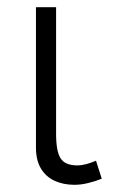

<svg xmlns="http://www.w3.org/2000/svg" viewBox="-20 -500 333 534"><path d="M187 14Q156.5 14 132.2 3Q108 -8 94 -31Q80 -54 80 -90V-480H136V-128Q136 -78.5 148.8 -59.2Q161.5 -40 195 -40Q206.5 -40 219.8 -43.5Q233 -47 247 -53L263 -3Q244.5 4.5 224.8 9.2Q205 14 187 14Z"/></svg>

Font: Geologica Cursive Thin
Style: Regular
Weight: 250
Designer: Sindre Bremnes, Frode Helland
Foundry: Monokrom Skriftforlag AS
Version: Version 1.010;gftools[0.9.28]